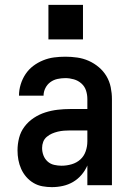

<svg xmlns="http://www.w3.org/2000/svg" viewBox="-20 -761 540 789"><path d="M193 8Q174 8 154.5 4.5Q135 1 118 -9Q101 -19 88 -34Q75 -49 67 -67Q59 -85 55.5 -104Q52 -123 52 -143Q52 -169 58.5 -194.5Q65 -220 81 -241Q97 -262 119 -276.5Q141 -291 166 -299Q191 -307 217 -310Q243 -313 269 -313H339V-354Q339 -372 333.5 -389Q328 -406 314.5 -418Q301 -430 283.5 -435Q266 -440 249 -440Q232 -440 216 -436.5Q200 -433 187 -423.5Q174 -414 166.5 -399Q159 -384 159 -368Q159 -368 159 -368Q159 -368 159 -368H58Q58 -368 58 -368Q58 -368 58 -368Q58 -391 65 -414Q72 -437 85 -456.5Q98 -476 116.5 -490Q135 -504 157 -513Q179 -522 202 -525Q225 -528 249 -528Q273 -528 297.5 -524.5Q322 -521 344.5 -511Q367 -501 386 -485Q405 -469 417.5 -448Q430 -427 435 -402.5Q440 -378 440 -354V0H339V-81Q330 -60 315 -42.5Q300 -25 280.5 -13.5Q261 -2 238.5 3Q216 8 193 8ZM233 -80Q254 -80 274.5 -86Q295 -92 310 -105.5Q325 -119 332 -139Q339 -159 339 -180V-225H269Q256 -225 243 -224Q230 -223 217.5 -220Q205 -217 193.5 -212Q182 -207 172 -198.5Q162 -190 157.5 -178Q153 -166 153 -153Q153 -137 158.5 -122.5Q164 -108 175.5 -97.5Q187 -87 202.5 -83.5Q218 -80 233 -80ZM179 -599V-741H321V-599Z"/></svg>

Font: Iosevka SS04 Semibold
Style: Regular
Weight: 600
Monospace: yes
Designer: Belleve Invis
Foundry: Belleve Invis
Version: Version 19.0.0; ttfautohint (v1.8.4)